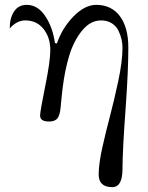

<svg xmlns="http://www.w3.org/2000/svg" viewBox="-20 -488 608 790"><path d="M145 -12Q145 -30 166 -133Q187 -236 187 -282Q187 -334 159 -369Q131 -404 84 -404Q49 -404 20 -371Q20 -414 38 -441Q56 -468 90 -468Q135 -468 166 -422Q197 -376 206 -311L214 -309Q236 -373 282.5 -420.5Q329 -468 376 -468Q438 -468 473 -422Q508 -375 508 -293Q508 -201 498 -58Q484 131 484 207Q484 282 442 282Q386 282 386 230Q386 186 401.5 117Q417 48 432 -8Q449 -72 466.5 -154Q484 -236 484 -292Q484 -309 480 -326.5Q476 -344 467 -362.5Q458 -381 439.5 -392.5Q421 -404 396 -404Q352 -404 318 -362.5Q284 -321 265.5 -261Q247 -201 238 -128Q232 -78 229.5 -47Q227 -16 217 -2Q207 12 182 12Q145 12 145 -12Z"/></svg>

Font: Old Standard TT
Style: Regular
Weight: 400
Designer: Alexey Kryukov <alexios@thessalonica.org.ru>
Version: Version 2.2